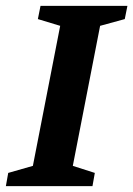

<svg xmlns="http://www.w3.org/2000/svg" viewBox="-36 -634 454 654"><path d="M-16 0 -8 -45 76 -69 169 -546 93 -569 102 -614H398L389 -569L305 -546L212 -69L287 -45L279 0Z"/></svg>

Font: Manuale
Style: Bold Italic
Weight: 700
Italic angle: -11°
Version: Version 1.002